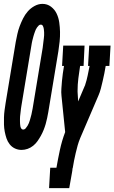

<svg xmlns="http://www.w3.org/2000/svg" viewBox="-42 -765 590 990"><path d="M69 8Q51 8 35 0.5Q19 -7 8 -21Q-3 -35 -8.5 -51.5Q-14 -68 -17.5 -86Q-21 -104 -21.5 -122.5Q-22 -141 -21.5 -159.5Q-21 -178 -18.5 -196.5Q-16 -215 -13 -234L39 -548Q43 -569 47.5 -589.5Q52 -610 59.5 -630Q67 -650 77 -670Q87 -690 101.5 -706.5Q116 -723 136 -734Q156 -745 177 -745Q202 -745 221 -730.5Q240 -716 250 -695Q260 -674 263.5 -649.5Q267 -625 267.5 -600.5Q268 -576 265.5 -551Q263 -526 259 -501L207 -187Q204 -171 201 -156Q198 -141 193.5 -125.5Q189 -110 183 -95Q177 -80 169 -65.5Q161 -51 151.5 -37.5Q142 -24 129 -13.5Q116 -3 100.5 2.5Q85 8 69 8ZM77 -97Q85 -97 90.5 -103.5Q96 -110 100 -116.5Q104 -123 107 -130.5Q110 -138 112 -145Q114 -152 116 -159.5Q118 -167 120 -174.5Q122 -182 123 -189.5Q124 -197 126 -204L178 -518Q179 -526 180 -534.5Q181 -543 182 -551Q183 -559 184 -567Q185 -575 185.5 -583Q186 -591 185.5 -599Q185 -607 184 -615Q183 -623 179.5 -630.5Q176 -638 168 -638Q162 -638 157.5 -633.5Q153 -629 149 -623.5Q145 -618 142.5 -612.5Q140 -607 138 -601Q136 -595 134 -589.5Q132 -584 130.5 -578Q129 -572 127.5 -566.5Q126 -561 124.5 -555Q123 -549 122 -543Q121 -537 120 -531L68 -217Q67 -210 66 -203.5Q65 -197 64.5 -190.5Q64 -184 63 -177.5Q62 -171 61.5 -164.5Q61 -158 61 -152Q61 -146 61 -139.5Q61 -133 61.5 -126.5Q62 -120 63 -114Q64 -108 67.5 -102.5Q71 -97 77 -97ZM211 205 217 100H249Q257 54 267 7.5Q277 -39 294 -84L275 -271Q273 -289 274.5 -308.5Q276 -328 277.5 -347.5Q279 -367 282 -386.5Q285 -406 288 -425H278L284 -530H394L389 -425H371Q366 -393 362 -361Q358 -329 358 -297Q358 -296 358 -294.5Q358 -293 358 -292L361 -242L395 -322Q396 -323 396 -324Q396 -325 397 -326V-327Q405 -351 410 -375.5Q415 -400 420 -425H412L418 -530H528L522 -425H503Q500 -406 496 -386.5Q492 -367 487.5 -347.5Q483 -328 478 -308.5Q473 -289 465 -271L372 -54Q364 -35 358.5 -15.5Q353 4 348.5 23.5Q344 43 340 62.5Q336 82 333 102L332 103Q332 108 331 114Q330 120 329 126L315 205Z"/></svg>

Font: Iosevka Curly Slab XBdObl
Style: Regular
Weight: 800
Italic angle: -9°
Monospace: yes
Designer: Belleve Invis
Foundry: Belleve Invis
Version: Version 11.1.0; ttfautohint (v1.8.3)